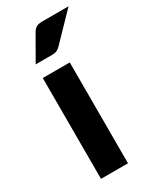

<svg xmlns="http://www.w3.org/2000/svg" viewBox="-189 -792 698 850"><g transform="rotate(-30 159.5 -367.0)"><path d="M61.5 0ZM199.5 -515.5V0H61.5V-515.5ZM319 -733.5 192.5 -602.5Q182.5 -592 172.8 -587.8Q163 -583.5 147.5 -583.5H64.5L134.5 -705.5Q142 -719.5 152.8 -726.5Q163.5 -733.5 185.5 -733.5Z"/></g></svg>

Font: Lato Heavy
Style: Regular
Weight: 800
Designer: Lukasz Dziedzic
Foundry: tyPoland Lukasz Dziedzic
Version: Version 2.007; 2014-02-27